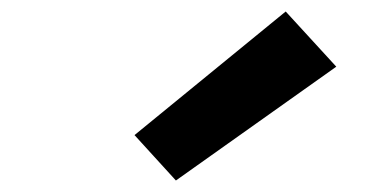

<svg xmlns="http://www.w3.org/2000/svg" viewBox="-20 -851 640 334"><path d="M286 -537 214 -616 477 -831 565 -735Z"/></svg>

Font: Iosevka Curly XBdExObl
Style: Regular
Weight: 800
Width: 7
Italic angle: -9°
Monospace: yes
Designer: Belleve Invis
Foundry: Belleve Invis
Version: Version 11.1.0; ttfautohint (v1.8.3)